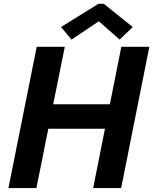

<svg xmlns="http://www.w3.org/2000/svg" viewBox="-20 -958 781 978"><path d="M167 -719.7H310.1L251 -426.8H539.6L598.1 -719.7H740.7L597.2 0H454.6L514.6 -302.2H226.1L165.5 0H22.9ZM291 -820.3 481 -938.5H508.8L656.2 -820.3L589.4 -756.3L485.4 -848.1H481L344.2 -756.3Z"/></svg>

Font: Reddit Sans Fudge
Style: Bold
Weight: 700
Italic angle: -11.25°
Designer: Stephen Hutchings
Version: Version 1.013